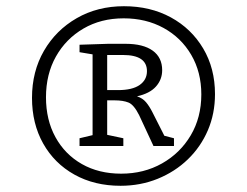

<svg xmlns="http://www.w3.org/2000/svg" viewBox="-20 -764 794 618"><path d="M368 -166Q284 -166 219.5 -202Q155 -238 119 -302Q83 -366 83 -449Q83 -534 121.5 -600.5Q160 -667 227 -705.5Q294 -744 379 -744Q464 -744 530 -708Q596 -672 634 -608Q672 -544 672 -461Q672 -398 649 -344.5Q626 -291 584.5 -251Q543 -211 487.5 -188.5Q432 -166 368 -166ZM370 -205Q443 -205 501.5 -238Q560 -271 594 -328.5Q628 -386 628 -460Q628 -532 595.5 -587.5Q563 -643 506.5 -674Q450 -705 378 -705Q305 -705 248.5 -672Q192 -639 160 -582Q128 -525 128 -451Q128 -378 158.5 -322.5Q189 -267 243.5 -236Q298 -205 370 -205ZM236 -294V-319L278 -329V-589L236 -596V-620L328 -623H384Q441 -623 471.5 -601Q502 -579 502 -538Q502 -508 482 -485.5Q462 -463 421 -454Q439 -448 450 -435Q461 -422 471 -402L509 -327L540 -319V-294H474L428 -393Q411 -427 393.5 -434Q376 -441 349 -441H325V-330L377 -319V-294ZM376 -587H325V-474H360Q406 -474 429.5 -490.5Q453 -507 453 -535Q453 -587 376 -587Z"/></svg>

Font: Bitter
Style: Regular
Weight: 400
Designer: Sol Matas, and Bitter project Authors
Foundry: Sol Matas
Version: Version 2.001